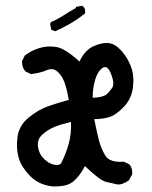

<svg xmlns="http://www.w3.org/2000/svg" viewBox="-20 -665 540 683"><path d="M166 -2Q117.2 -7.8 86.9 -39.1Q56.6 -70.3 46.9 -102.1Q37.1 -133.8 42 -175.8Q46.9 -217.8 81.1 -246.1Q115.2 -274.4 151.4 -287.1Q187.5 -299.8 224.6 -309.6Q218.8 -344.7 210 -370.1Q201.2 -395.5 184.6 -410.2Q168 -424.8 145.5 -415Q123 -405.3 89.8 -401.4L70.3 -411.1Q56.6 -426.8 58.6 -448.2L68.4 -467.8Q91.8 -485.4 120.1 -494.1Q148.4 -502.9 179.7 -498Q210.9 -493.2 262.7 -446.3Q282.2 -487.3 313.5 -501Q344.7 -514.6 367.2 -511.7Q389.6 -508.8 411.1 -485.4Q432.6 -461.9 445.3 -429.7Q458 -397.5 453.1 -355.5Q448.2 -313.5 419.9 -284.2Q391.6 -254.9 367.2 -248Q342.8 -241.2 315.4 -241.2Q323.2 -200.2 331.1 -168.9Q338.9 -137.7 354.5 -111.8Q370.1 -85.9 420.9 -89.8L440.4 -80.1Q452.1 -66.4 450.2 -44.9L438.5 -23.4Q413.1 -5.9 396 -9.3Q378.9 -12.7 356.9 -18.1Q335 -23.4 282.2 -74.2Q262.7 -37.1 239.7 -18.6Q216.8 0 166 -2ZM197.3 -84Q214.8 -118.2 224.6 -154.3Q234.4 -190.4 232.4 -231.4Q199.2 -223.6 174.8 -213.9Q150.4 -204.1 130.9 -186.5Q111.3 -168.9 115.2 -142.6Q119.1 -116.2 136.7 -99.6Q154.3 -83 171.9 -79.1Q189.5 -75.2 197.3 -84ZM356.4 -327.1Q368.2 -336.9 378.4 -351.6Q388.7 -366.2 375.5 -400.9Q362.3 -435.5 344.7 -423.3Q327.1 -411.1 318.4 -380.9Q309.6 -350.6 309.6 -317.4Q337.9 -317.4 356.4 -327.1ZM175.8 -553.7 162.1 -559.6 158.2 -581.1 162.1 -586.9Q185.5 -596.7 207 -610.8Q228.5 -625 250 -636.7V-640.6L272.5 -644.5Q286.1 -634.8 282.2 -617.2Q256.8 -596.7 230 -581.1Q203.1 -565.4 175.8 -553.7Z"/></svg>

Font: JasonHandwriting1
Style: Regular
Weight: 400
Version: Version 1.48.20